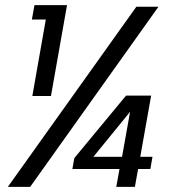

<svg xmlns="http://www.w3.org/2000/svg" viewBox="-20 -724 680 744"><path d="M10.5 0H97L594.1 -698H508.4ZM523.5 -116.4 565.7 -353.5H468.4L268 -111.4L260.5 -69.2H443.1L430.6 0H502.7L515.2 -69.2H562.6L570.9 -116.4ZM341.9 -116.4 484.1 -290.9 452.9 -116.4ZM105.3 -352H177.5L239.7 -704H113.6L103.5 -648.2H157.5Z"/></svg>

Font: Poppins Devanagari Thin
Style: Italic
Weight: 100
Italic angle: -10°
Designer: Ninad Kale (Devanagari), Jonny Pinhorn (Latin)
Foundry: Indian Type Foundry
Version: 4.005